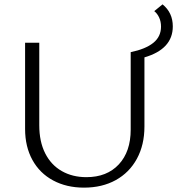

<svg xmlns="http://www.w3.org/2000/svg" viewBox="-20 -854 812 880"><path d="M642 -591V-274Q642 -190 607.5 -126.5Q573 -63 510.5 -28.5Q448 6 365 6Q285 6 223.5 -27Q162 -60 128.5 -121Q95 -182 95 -263V-658H160V-280Q160 -205 187 -151.5Q214 -98 263 -70Q312 -42 376 -42Q470 -42 524.5 -100.5Q579 -159 579 -260V-615Q647 -629 682.5 -657.5Q718 -686 718 -732Q718 -755 709.5 -773.5Q701 -792 687 -803L725 -834Q772 -796 772 -733Q772 -629 642 -591Z"/></svg>

Font: Isabella Sans
Style: Regular
Weight: 400
Designer: Original fonts by Christian Thalmann (Catharsis Fonts), Modifications by Cristiano Sobral
Version: Version 0.002;July 12, 2020;FontCreator 13.0.0.2655 64-bit; 